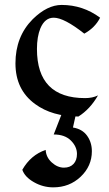

<svg xmlns="http://www.w3.org/2000/svg" viewBox="-20 -476 450 794"><path d="M304.2 5.9Q195.3 5.9 125 -45.9Q43.9 -105 43.9 -213.9Q43.9 -324.7 115.2 -396.5Q175.3 -455.6 234.9 -455.6Q322.8 -455.6 394 -402.8Q373 -361.3 328.6 -336.9Q245.1 -402.8 202.1 -402.8Q165.5 -402.8 147 -358.9Q132.8 -324.2 132.8 -273.4Q132.8 -70.3 332 -70.3Q362.3 -70.3 385.3 -81.5Q352.5 -24.4 304.2 5.9ZM200.2 298.8Q157.7 298.8 120.1 277.3Q82.5 255.9 72.3 226.1Q107.4 164.6 168.9 144Q170.4 174.3 194.1 195.8Q217.8 217.3 244.6 217.3Q269.5 217.3 283.9 202.1Q298.3 187 298.3 160.6Q298.3 130.4 273.2 105.2Q248 80.1 202.1 80.1L237.3 -10.3H295.4L281.7 51.3Q320.3 57.6 340.1 85.2Q359.9 112.8 359.9 149.4Q359.9 210.9 313.5 254.9Q267.1 298.8 200.2 298.8Z"/></svg>

Font: Balgruf
Style: Regular
Weight: 500
Designer: Paul James MIller
Foundry: High-Logic / Made with FontCreator
Version: Version 1.201;March 28, 2021;FontCreator 13.0.0.2683 64-bit